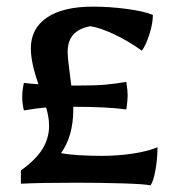

<svg xmlns="http://www.w3.org/2000/svg" viewBox="-20 -554 548 579"><path d="M455 -110Q455 -77 449 -42.5Q443 -8 434 5Q416 1 350 -1Q284 -3 209 -3Q101 -3 43 0V-40Q89 -73 108.5 -105.5Q128 -138 128 -174Q128 -201 119 -230Q94 -228 52 -221Q47 -243 47 -262Q47 -281 52 -304Q65 -302 96 -300Q73 -365 73 -408Q73 -468 121.5 -501Q170 -534 260 -534Q311 -534 363 -527Q415 -520 441 -509Q441 -484 431 -452Q421 -420 408 -401Q366 -431 324.5 -450.5Q283 -470 253 -475Q184 -463 184 -398Q184 -378 192 -320L195 -296H211Q266 -296 295.5 -298.5Q325 -301 361 -307Q365 -281 365 -266Q365 -252 361 -224Q302 -232 201 -232V-224Q201 -144 164 -92Q210 -84 288 -84Q336 -84 381.5 -91Q427 -98 455 -110Z"/></svg>

Font: Mirza Medium
Style: Regular
Weight: 500
Designer: Arabic design by Kourosh Beigpour, Latin design by Eduardo Tunni, engineering by Lasse Fister
Version: Version 1.0010g